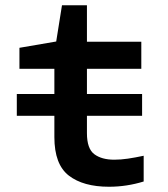

<svg xmlns="http://www.w3.org/2000/svg" viewBox="-20 -701 640 731"><path d="M44 -260V-343H187V-439H54V-519L194 -543L216 -681H311V-542H518V-439H311V-343H521V-260H311V-194Q311 -135 339 -114Q367 -93 415 -93Q440 -93 467 -97Q494 -101 527 -108V-10Q462 10 395 10Q297 10 242 -32.5Q187 -75 187 -179V-260Z"/></svg>

Font: Noto Sans Mono SemiBold
Style: Regular
Weight: 600
Designer: Monotype Design Team
Foundry: Monotype Imaging Inc.
Version: Version 2.014; ttfautohint (v1.8.4.7-5d5b)